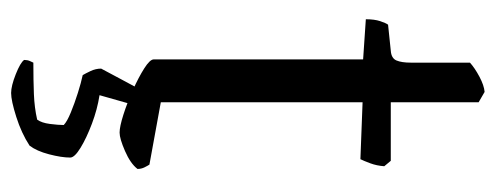

<svg xmlns="http://www.w3.org/2000/svg" viewBox="-300 -414 913 354"><g transform="rotate(90 157.0 -236.5)"><path d="M224 0Q213 0 191 -7Q169 -14 145.5 -24.5Q122 -35 105.5 -45.5Q89 -56 89 -63V-449L15 -454Q15 -470 18.5 -480.5Q22 -491 25 -495L73 -500Q87 -501 91 -510.5Q95 -520 95 -537V-646Q105 -655 121 -663.5Q137 -672 149 -673L168 -662V-500H276L286 -488Q285 -474 280.5 -462Q276 -450 273 -444L168 -448V-76L283 -55Q285 -52 288 -46Q291 -40 291 -33Q281 -20 258 -10Q235 0 224 0ZM151 200Q138 200 116.5 191.5Q95 183 90 176Q90 170 92 165.5Q94 161 95 159Q128 159 153 158Q178 157 200 152Q206 144 208 128.5Q210 113 210 103Q204 97 187 90Q170 83 151 77Q132 71 118 68Q115 63 110.5 53.5Q106 44 106 34Q115 17 126 -3.5Q137 -24 144 -37H176L155 37Q181 41 207.5 51Q234 61 252 72Q270 83 270 91Q270 107 264 130Q258 153 248 166Q225 181 195 190.5Q165 200 151 200Z"/></g></svg>

Font: Texturina 72pt
Style: Regular
Weight: 400
Designer: Guillermo Torres Carreño
Foundry: Omnibus-Type
Version: Version 1.002; ttfautohint (v1.8.3)